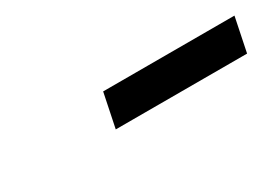

<svg xmlns="http://www.w3.org/2000/svg" viewBox="-15 -809 468 333"><g transform="rotate(-30 219.0 -643.0)"><path d="M161 -609H424L438 -677H175Z"/></g></svg>

Font: Source Serif Pro Semibold
Style: Italic
Weight: 600
Italic angle: -12°
Designer: Frank Grießhammer
Foundry: Adobe Systems Incorporated
Version: Version 3.001;hotconv 1.0.111;makeotfexe 2.5.65597